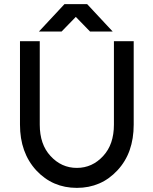

<svg xmlns="http://www.w3.org/2000/svg" viewBox="-20 -900 745 932"><path d="M169 -747H279L348 -818L417 -747H527L403 -880H293ZM77 -700V-295Q77 -159 156 -73Q235 12 353 12Q471 12 550 -73Q590 -116 609.5 -171.5Q629 -227 629 -295V-700H533V-295Q533 -199 481 -143Q428 -85 353 -85Q278 -85 225 -143Q173 -199 173 -295V-700Z"/></svg>

Font: Unageo
Style: Medium
Weight: 500
Designer: Richard Sepsi
Foundry: Richard Sepsi
Version: Version 2.000